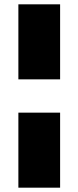

<svg xmlns="http://www.w3.org/2000/svg" viewBox="-20 -770 362 888"><path d="M65 98H258V-249H65ZM258 -750H65V-403H258Z"/></svg>

Font: Bounded ExtBd
Style: Regular
Weight: 800
Designer: Vlad Churkin
Version: Version 3.0